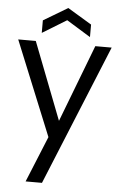

<svg xmlns="http://www.w3.org/2000/svg" viewBox="-65 -796 692 1099"><g transform="rotate(5 281.5 -247.0)"><path d="M455 -548C455 -548 285 -104 285 -104C285 -104 113 -548 113 -548C113 -548 12 -548 12 -548C12 -548 233 -6 233 -6C233 -6 125 258 125 258C125 258 219 258 219 258C219 258 549 -548 549 -548C549 -548 455 -548 455 -548ZM420 -597C420 -597 420 -669 420 -669C420 -669 282 -752 282 -752C282 -752 143 -669 143 -669C143 -669 143 -597 143 -597C143 -597 282 -682 282 -682C282 -682 420 -597 420 -597Z"/></g></svg>

Font: Girnar Poppins
Style: Regular
Weight: 500
Designer: Ninad Kale (Devanagari), Jonny Pinhorn (Latin)
Foundry: Indian Type Foundry
Version: ""